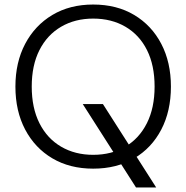

<svg xmlns="http://www.w3.org/2000/svg" viewBox="-20 -732 822 847"><path d="M580 95 345 -273H434L669 95ZM391 12Q288 12 211 -33.5Q134 -79 91 -160.5Q48 -242 48 -350Q48 -457 91 -538.5Q134 -620 211 -666Q288 -712 391 -712Q495 -712 572 -666Q649 -620 691.5 -538.5Q734 -457 734 -350Q734 -242 691.5 -160.5Q649 -79 572 -33.5Q495 12 391 12ZM391 -49Q472 -49 533 -85Q594 -121 628 -188.5Q662 -256 662 -350Q662 -444 628.5 -511Q595 -578 533.5 -614Q472 -650 391 -650Q311 -650 249.5 -614Q188 -578 154 -511Q120 -444 120 -350Q120 -256 154 -188.5Q188 -121 249.5 -85Q311 -49 391 -49Z"/></svg>

Font: DM Sans 24pt Light
Style: Regular
Weight: 300
Designer: Colophon Foundry, Jonny Pinhorn
Foundry: Colophon Foundry
Version: Version 4.004;gftools[0.9.30]